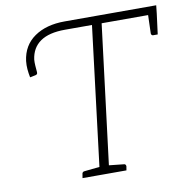

<svg xmlns="http://www.w3.org/2000/svg" viewBox="-79 -784 846 861"><g transform="rotate(-10 344.0 -353.0)"><path d="M307 0 389 -669H266Q193 -669 153.5 -641.5Q114 -614 107 -561Q106 -548 107 -534.5Q108 -521 109 -509Q110 -503 109 -498Q108 -493 100 -491L75 -486Q71 -506 69.5 -524Q68 -542 70 -561Q79 -631 133 -668.5Q187 -706 271 -706H688L684 -669H433L350 0ZM228 0 231 -18Q231 -23 234.5 -26Q238 -29 242 -29L319 -37L320 0ZM337 0 346 -37 421 -29Q426 -29 428.5 -26Q431 -23 431 -18L428 0ZM645 -682 684 -669 672 -576H651Q647 -576 644.5 -579Q642 -582 642 -586Z"/></g></svg>

Font: Aleo ExtraLight
Style: Italic
Weight: 250
Italic angle: -7°
Designer: Alessio Laiso
Foundry: Alessio Laiso
Version: Version 2.001;gftools[0.9.29]